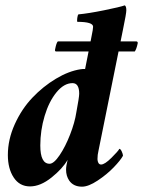

<svg xmlns="http://www.w3.org/2000/svg" viewBox="-20 -700 542 728"><path d="M280.3 -344.7Q280.3 -384.8 254.9 -384.8Q222.7 -384.8 194.1 -349.9Q165.5 -314.9 149.2 -260.3Q132.8 -205.6 132.8 -148.4Q132.8 -79.1 168 -79.1Q184.1 -79.1 206.1 -111.6Q228 -144 245.8 -189.9Q263.7 -235.8 269.5 -274.4Q280.3 -332 280.3 -344.7ZM324.2 -546.9Q325.2 -552.7 327.6 -564.7Q330.1 -576.7 331.5 -585.2Q333 -593.8 333 -598.6Q333 -617.2 273.4 -617.2Q271.5 -620.1 272.9 -631.3Q274.4 -642.6 277.3 -645.5Q314.9 -648.9 375 -661.1Q435.1 -673.3 453.1 -679.7Q459 -676.3 459 -661.1Q459 -648.9 446.3 -587.9L353.5 -128.9Q349.6 -113.3 349.6 -96.7Q349.6 -88.9 353 -82.5Q356.4 -76.2 363.3 -76.2Q377 -76.2 402.6 -101.6Q428.2 -127 432.6 -135.7Q437 -135.7 441.7 -125.5Q446.3 -115.2 446.3 -109.4Q437 -92.3 411.1 -65.4Q385.3 -38.6 350.3 -15.4Q315.4 7.8 291 7.8Q258.3 7.8 242.2 -15.6Q230.5 -33.2 230.5 -56.6Q230.5 -70.3 236.3 -93.8Q217.3 -60.5 175.3 -26.9Q133.3 6.8 93.8 6.8Q54.2 6.8 32 -26.9Q9.8 -60.5 9.8 -112.3Q9.8 -170.9 35.9 -228.8Q62 -286.6 102.5 -329.3Q143.1 -372.1 191.9 -401.4Q240.7 -430.7 286.1 -437.5Q292 -438.5 302.7 -438.5ZM199.2 -543H497.1Q500 -543 501.5 -540.5Q502.9 -538.1 502 -535.2Q497.6 -514.2 491.2 -504.9H192.4Q186.5 -504.9 189.5 -515.6Q193.8 -537.6 199.2 -543Z"/></svg>

Font: Amiri
Style: Bold Slanted
Weight: 700
Italic angle: 9°
Designer: Khaled Hosny
Version: Version 000.107